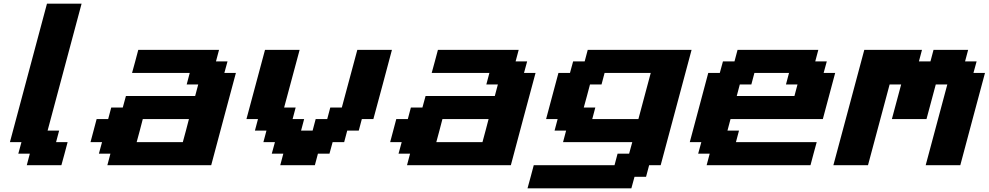

<svg xmlns="http://www.w3.org/2000/svg" viewBox="-20 -895 5355 1040"><path d="M125 0H312.5Q318.4 -21 329.6 -62.5Q340.8 -104 346.2 -125H283.7L300.3 -187.5H237.8L421.9 -875H234.4L33.7 -125H96.2L79.1 -62.5H141.6Z M561.5 0H1124Q1146 -83 1190.7 -250Q1235.4 -417 1257.8 -500H1195.3L1212.4 -562.5H1149.9L1166.5 -625H729Q723.6 -604 712.4 -562.3Q701.2 -520.5 695.3 -500H1007.8L991.2 -437.5H1053.7L1037.1 -375H662.1L645 -312.5H582.5L565.9 -250H503.4Q498 -229 486.8 -187.3Q475.6 -145.5 470.2 -125H532.7L515.6 -62.5H578.1ZM970.2 -125H720.2Q726.1 -145.5 737.1 -187.3Q748 -229 753.4 -250H1003.4Q998 -229 987.1 -187.3Q976.1 -145.5 970.2 -125Z M1498 0H1685.5L1702.1 -62.5H1764.6L1781.7 -125H1844.2L1860.8 -187.5H1923.3L1939.9 -250H2002.4Q2019.5 -312.5 2053 -437.5Q2086.4 -562.5 2103 -625H1915.5L1831.5 -312.5H1769L1752.4 -250H1689.9L1673.3 -187.5H1610.8L1627.4 -250H1564.9L1581.5 -312.5H1519L1603 -625H1415.5Q1398.9 -562.5 1365.2 -437.5Q1331.5 -312.5 1314.9 -250H1377.4L1360.8 -187.5H1423.3L1406.7 -125H1469.2L1452.1 -62.5H1514.6Z M2184.6 0H2747.1Q2769 -83 2813.7 -250Q2858.4 -417 2880.9 -500H2818.4L2835.4 -562.5H2772.9L2789.6 -625H2352.1Q2346.7 -604 2335.4 -562.3Q2324.2 -520.5 2318.4 -500H2630.9L2614.3 -437.5H2676.8L2660.2 -375H2285.2L2268.1 -312.5H2205.6L2189 -250H2126.5Q2121.1 -229 2109.9 -187.3Q2098.6 -145.5 2093.3 -125H2155.8L2138.7 -62.5H2201.2ZM2593.3 -125H2343.3Q2349.1 -145.5 2360.1 -187.3Q2371.1 -229 2376.5 -250H2626.5Q2621.1 -229 2610.1 -187.3Q2599.1 -145.5 2593.3 -125Z M2837.4 125H3399.9L3417 62.5H3479.5L3496.1 0H3558.6Q3586.4 -104 3642.3 -312.3Q3698.2 -520.5 3726.1 -625H3163.6L3147 -562.5H3084.5L3067.4 -500H3004.9Q2993.7 -458 2971.4 -375Q2949.2 -292 2938 -250H3000.5L2983.9 -187.5H3046.4L3029.8 -125H3404.8L3387.7 -62.5H3325.2L3308.6 0H2871.1Q2865.7 21 2854.5 62.5Q2843.3 104 2837.4 125ZM3438 -250H3188L3204.6 -312.5H3142.1Q3147.9 -333 3159.2 -375Q3170.4 -417 3175.8 -437.5H3238.3L3254.9 -500H3504.9Q3493.7 -458 3471.4 -375Q3449.2 -292 3438 -250Z M3807.6 0H4370.1Q4375.5 -21 4386.7 -62.5Q4397.9 -104 4403.8 -125H3966.3L3982.9 -187.5H3920.4L3937 -250H4437Q4448.2 -292 4470.5 -375.2Q4492.7 -458.5 4503.9 -500H4441.4L4458.5 -562.5H4396L4412.6 -625H3975.1L3958.5 -562.5H3896L3878.9 -500H3816.4Q3799.8 -437.5 3766.4 -312.5Q3732.9 -187.5 3716.3 -125H3778.8L3761.7 -62.5H3824.2ZM4283.2 -375H3970.7L3987.3 -437.5H4049.8L4066.4 -500H4253.9L4237.3 -437.5H4299.8Z M4994.1 0H5181.6Q5203.6 -83 5248.3 -250Q5293 -417 5315.4 -500H5252.9L5270 -562.5H5207.5L5224.1 -625H5036.6L5020 -562.5H4957.5L4974.1 -625H4661.6Q4633.8 -520.5 4577.9 -312.3Q4522 -104 4494.1 0H4681.6L4798.8 -437.5H4861.3L4811 -250H4998.5L5048.8 -437.5H5111.3Z"/></svg>

Font: Faithful 32x
Style: SemiboldOblique
Weight: 400
Foundry: Faithful Resource Pack
Version: Version 1.0; January 27, 2023